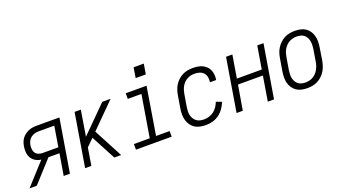

<svg xmlns="http://www.w3.org/2000/svg" viewBox="-78 -1240 3137 1768"><g transform="rotate(-20 1490.5 -356.0)"><path d="M-19 0 174 -212Q145 -215 120 -229.5Q95 -244 80.5 -267.5Q66 -291 63 -320.5Q60 -350 65 -380Q68 -400 75 -419.5Q82 -439 94.5 -456Q107 -473 124 -485.5Q141 -498 160 -506Q179 -514 199 -517Q219 -520 239 -520H463L377 0H316L351 -210H243L52 0ZM360 -265 393 -465H239Q219 -465 199.5 -459.5Q180 -454 163.5 -441.5Q147 -429 137.5 -410Q128 -391 125 -372Q122 -351 124 -330.5Q126 -310 137 -294.5Q148 -279 166.5 -272Q185 -265 206 -265Z M526 0 612 -520H673L632 -269L883 -520H965L729 -284L879 0H812L741 -134L685 -240L615 -171L587 0Z M1024 0V-55H1179L1247 -465H1113V-520H1317L1241 -55H1374V0ZM1346 -620H1247L1263 -720H1363Z M1711 8Q1681 8 1653 2.5Q1625 -3 1602 -17.5Q1579 -32 1563.5 -54.5Q1548 -77 1540.5 -103.5Q1533 -130 1533 -159Q1533 -188 1538 -218L1558 -338Q1562 -362 1570 -387Q1578 -412 1592 -434.5Q1606 -457 1626 -475.5Q1646 -494 1669.5 -506Q1693 -518 1718.5 -523Q1744 -528 1769 -528Q1794 -528 1818 -524.5Q1842 -521 1863 -511.5Q1884 -502 1901 -486Q1918 -470 1927.5 -449Q1937 -428 1939.5 -404Q1942 -380 1938 -355Q1938 -354 1937.5 -352.5Q1937 -351 1937 -350H1877Q1877 -351 1877 -352Q1877 -353 1877 -353Q1881 -378 1876 -402Q1871 -426 1855.5 -442.5Q1840 -459 1817 -466Q1794 -473 1769 -473Q1751 -473 1732 -469Q1713 -465 1696 -455.5Q1679 -446 1665 -431.5Q1651 -417 1641.5 -400Q1632 -383 1626.5 -365Q1621 -347 1618 -329L1598 -209Q1595 -188 1594 -168Q1593 -148 1597.5 -129.5Q1602 -111 1612 -94.5Q1622 -78 1637 -67Q1652 -56 1671 -51.5Q1690 -47 1711 -47Q1735 -47 1760 -54.5Q1785 -62 1806 -78Q1827 -94 1842 -116.5Q1857 -139 1866 -163L1920 -143Q1908 -112 1887.5 -82.5Q1867 -53 1838.5 -32Q1810 -11 1776.5 -1.5Q1743 8 1711 8Z M2010 0 2096 -520H2158L2121 -297H2365L2402 -520H2463L2377 0H2316L2356 -242H2112L2071 0Z M2702 8Q2673 8 2646 2Q2619 -4 2597 -19Q2575 -34 2560 -56.5Q2545 -79 2538.5 -105.5Q2532 -132 2532.5 -160.5Q2533 -189 2538 -218L2558 -338Q2562 -363 2570 -387.5Q2578 -412 2592.5 -434.5Q2607 -457 2627.5 -476Q2648 -495 2671.5 -507Q2695 -519 2721 -523.5Q2747 -528 2772 -528Q2800 -528 2827.5 -522Q2855 -516 2877 -501Q2899 -486 2913.5 -463.5Q2928 -441 2934.5 -414.5Q2941 -388 2940.5 -359.5Q2940 -331 2935 -302L2916 -182Q2911 -157 2903 -132.5Q2895 -108 2881 -85.5Q2867 -63 2846.5 -44Q2826 -25 2802 -13Q2778 -1 2752.5 3.5Q2727 8 2702 8ZM2703 -47Q2721 -47 2740 -51Q2759 -55 2776 -64.5Q2793 -74 2807 -88.5Q2821 -103 2831 -120Q2841 -137 2847 -155Q2853 -173 2856 -191L2876 -311Q2879 -331 2879.5 -350.5Q2880 -370 2876.5 -388.5Q2873 -407 2864.5 -423.5Q2856 -440 2842 -451.5Q2828 -463 2809 -468Q2790 -473 2771 -473Q2752 -473 2733.5 -469Q2715 -465 2697.5 -455.5Q2680 -446 2666 -431.5Q2652 -417 2642 -400Q2632 -383 2626.5 -365Q2621 -347 2618 -329L2598 -209Q2595 -189 2594 -169.5Q2593 -150 2596.5 -131.5Q2600 -113 2609 -96.5Q2618 -80 2632 -68.5Q2646 -57 2664.5 -52Q2683 -47 2703 -47Z"/></g></svg>

Font: Iosevka SS04 Light
Style: Italic
Weight: 300
Italic angle: -9°
Monospace: yes
Designer: Belleve Invis
Foundry: Belleve Invis
Version: Version 19.0.0; ttfautohint (v1.8.4)